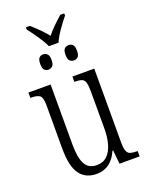

<svg xmlns="http://www.w3.org/2000/svg" viewBox="-162 -958 811 1050"><g transform="rotate(-20 243.0 -433.0)"><path d="M207 -736Q194 -765 169 -801.5Q144 -838 124 -863V-876H147Q171 -855 194.5 -831.5Q218 -808 235 -786Q252 -808 276 -831.5Q300 -855 324 -876H347V-863Q326 -838 300.5 -801.5Q275 -765 263 -736ZM161 -616Q147 -616 138 -625.5Q129 -635 129 -660Q129 -686 138 -695.5Q147 -705 161 -705Q175 -705 185 -695.5Q195 -686 195 -660Q195 -635 185 -625.5Q175 -616 161 -616ZM310 -616Q295 -616 285.5 -625.5Q276 -635 276 -660Q276 -686 285.5 -695.5Q295 -705 310 -705Q324 -705 333.5 -695.5Q343 -686 343 -660Q343 -635 333.5 -625.5Q324 -616 310 -616ZM215 10Q151 10 117.5 -35.5Q84 -81 84 -185V-435Q84 -482 69.5 -493.5Q55 -505 19 -505H15V-536H144V-186Q144 -110 164 -72.5Q184 -35 232 -35Q269 -35 292.5 -58Q316 -81 327 -120.5Q338 -160 338 -210V-424Q338 -460 332.5 -477.5Q327 -495 313 -500Q299 -505 274 -505H271V-536H398V-105Q398 -72 404.5 -56Q411 -40 425.5 -35.5Q440 -31 464 -31H467V0H350L342 -80H338Q299 10 215 10Z"/></g></svg>

Font: Noto Serif ExtraCondensed Light
Style: Regular
Weight: 300
Width: 2
Designer: Monotype Design Team
Foundry: Monotype Imaging Inc.
Version: Version 2.014; ttfautohint (v1.8.4.7-5d5b)